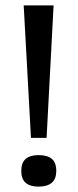

<svg xmlns="http://www.w3.org/2000/svg" viewBox="-20 -681 288 713"><path d="M95 -169 68 -661H179L153 -169ZM123 12Q92 12 75.5 -2Q59 -16 59 -46Q59 -77 75.5 -91Q92 -105 123 -105Q156 -105 172.5 -91Q189 -77 189 -46Q189 12 123 12Z"/></svg>

Font: Bricolage Grotesque 24pt
Style: Regular
Weight: 400
Designer: Mathieu Triay
Foundry: Atelier Triay
Version: Version 1.001;gftools[0.9.33.dev8+g029e19f]